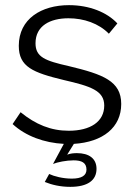

<svg xmlns="http://www.w3.org/2000/svg" viewBox="-20 -550 528 746"><path d="M154 157C181 168 214 176 253 176C320 176 355 151 355 106C355 66 326 45 279 45C268 45 253 46 241 51L267 9C380 2 451 -55 451 -146C451 -235 381 -261 248 -293C155 -314 118 -328 118 -382C118 -450 175 -479 246 -479C306 -479 364 -459 403 -419L436 -459C396 -502 328 -530 248 -530C141 -530 53 -477 53 -372C53 -290 108 -268 228 -239C332 -215 385 -198 385 -140C385 -77 331 -42 247 -42C178 -42 119 -66 60 -114L29 -68C80 -21 152 5 228 9L186 87C203 80 238 73 266 73C297 73 316 82 316 109C316 132 297 144 259 144C224 144 190 135 171 126Z"/></svg>

Font: Raleway Reg
Style: Regular
Weight: 400
Designer: Matt McInerney, Pablo Impallari, Rodrigo Fuenzalida
Foundry: Matt McInerney, Pablo Impallari, Rodrigo Fuenzalida
Version: Version 3.00 July 28, 2015